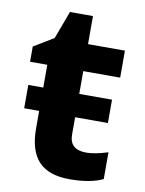

<svg xmlns="http://www.w3.org/2000/svg" viewBox="-78 -718 590 783"><g transform="rotate(10 217.0 -326.0)"><path d="M243.2 -170.9Q243.2 -108.9 313 -108.9Q347.2 -108.9 401.9 -126V-15.1Q350.1 9.8 263.7 9.8Q177.2 9.8 135.7 -34.7Q94.2 -79.1 94.2 -170.9V-243.2H32.2V-339.8H94.2V-434.1H22.9V-497.1L105 -546.9L147.9 -662.1H243.2V-545.9H396V-434.1H243.2V-339.8H378.9V-243.2H243.2Z"/></g></svg>

Font: NotoSans-Bold
Style: Bold
Weight: 700
Designer: Monotype Design team
Foundry: Monotype Imaging Inc.
Version: Version 1.04